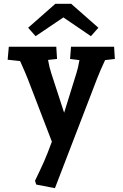

<svg xmlns="http://www.w3.org/2000/svg" viewBox="-20 -738 640 1003"><path d="M169 226 163 206Q193 144 209.5 107Q226 70 251 2L125 -326Q113 -357 85 -419L20 -426L26 -494H274L278 -430L231 -425Q238 -384 248 -355L315 -149L379 -355Q387 -378 395 -424L346 -430L351 -494H576L580 -430L529 -424Q505 -373 487 -327L267 245ZM311 -647 166 -549 127 -593 269 -718H352L494 -593L455 -549Z"/></svg>

Font: Andada Pro ExtraBold
Style: Regular
Weight: 800
Designer: Carolina Giovagnoli
Foundry: Huerta Tipografica
Version: Version 3.005; ttfautohint (v1.8.4)